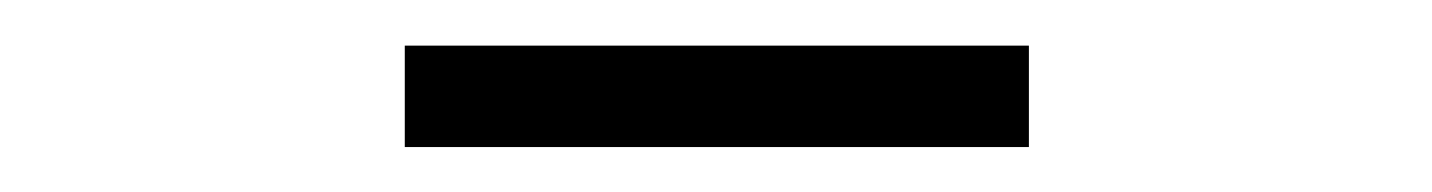

<svg xmlns="http://www.w3.org/2000/svg" viewBox="-20 -735 634 85"><path d="M159.2 -669.9V-714.8H435.5V-669.9Z"/></svg>

Font: Gen Shin Gothic Light
Style: Regular
Weight: 200
Designer: [Source Han Sans]
Ryoko NISHIZUKA  (kana & ideographs); Paul D. Hunt (Latin, Greek & Cyrillic); Wenlong ZHANG  (bopomofo
Version: Version 1.002.20150607